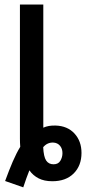

<svg xmlns="http://www.w3.org/2000/svg" viewBox="-20 -785 395 842"><path d="M82 36.6 2.4 8.8Q19.5 -38.1 35.6 -75.7Q51.8 -113.3 68.8 -141.1Q67.4 -159.2 67.4 -176.8V-765.1H169.9V-225.1Q192.4 -235.4 223.6 -234.4Q275.9 -232.9 306.6 -199.5Q337.4 -166 337.4 -114.3Q337.4 -58.6 303.2 -24.4Q269 9.8 209.5 9.8Q173.8 9.8 149.2 -2.9Q124.5 -15.6 108.9 -38.1Q102.5 -22 95.7 -3.4Q88.9 15.1 82 36.6ZM214.8 -64.5Q235.4 -64.5 244.6 -79.8Q253.9 -95.2 253.9 -113.3Q253.9 -132.8 243.4 -145.5Q232.9 -158.2 215.3 -159.7Q202.6 -160.6 191.2 -156Q179.7 -151.4 169.4 -139.6Q171.4 -97.7 182.4 -81.1Q193.4 -64.5 214.8 -64.5Z"/></svg>

Font: Open Sans Condensed SemiBold
Style: Regular
Weight: 600
Width: 3
Designer: Monotype Design Team
Foundry: Monotype Imaging Inc.
Version: Version 3.000; ttfautohint (v1.8.4)